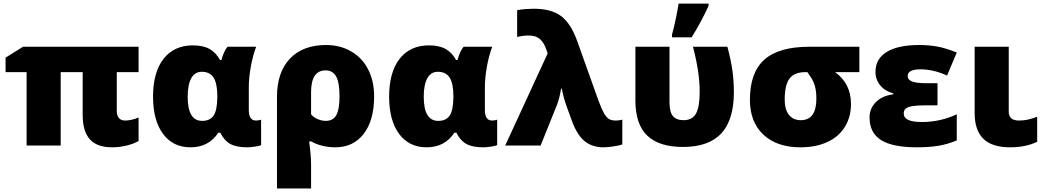

<svg xmlns="http://www.w3.org/2000/svg" viewBox="-20 -815 5847 1075"><path d="M680.2 -140.1Q696.8 -140.1 718 -144.8Q739.3 -149.4 755.9 -157.2V-25.9Q731 -10.3 689.7 -0.2Q648.4 9.8 607.9 9.8Q523.4 9.8 483.2 -34.9Q442.9 -79.6 442.9 -171.9V-411.1H319.8V0H128.9V-411.1H11.2V-492.2L108.9 -553.2H755.9V-411.1H633.8V-192.9Q633.8 -168 646 -154.1Q658.2 -140.1 680.2 -140.1Z M1046.9 9.8Q948.2 9.8 892.6 -65.7Q836.9 -141.1 836.9 -273.9Q836.9 -410.6 895.8 -485.8Q954.6 -561 1060.1 -561Q1116.7 -561 1152.8 -541Q1189 -521 1211.9 -479H1219.7Q1233.9 -530.3 1253.9 -553.2H1414.1Q1395 -502 1384 -440.4Q1373 -378.9 1373 -324.2V-199.2Q1373 -140.1 1413.1 -140.1Q1428.7 -140.1 1441.9 -145V-2.9Q1434.1 2 1407 5.9Q1379.9 9.8 1365.7 9.8Q1302.7 9.8 1268.8 -9.3Q1234.9 -28.3 1213.9 -71.8H1202.1Q1148.4 9.8 1046.9 9.8ZM1111.8 -138.2Q1155.3 -138.2 1175.5 -167.2Q1195.8 -196.3 1196.8 -270V-274.9Q1196.8 -347.7 1175.8 -380.4Q1154.8 -413.1 1109.9 -413.1Q1070.8 -413.1 1050.8 -377Q1030.8 -340.8 1030.8 -272.9Q1030.8 -138.2 1111.8 -138.2Z M2074.7 -275.9Q2074.7 -141.6 2016.6 -65.9Q1958.5 9.8 1856.9 9.8Q1819.8 9.8 1784.2 1Q1748.5 -7.8 1723.6 -22.9H1710.9Q1721.7 54.2 1721.7 106.9V240.2H1530.8V-272.9Q1530.8 -409.7 1603 -486.3Q1675.3 -563 1805.7 -563Q1884.3 -563 1946 -527.3Q2007.8 -491.7 2041.3 -426.3Q2074.7 -360.8 2074.7 -275.9ZM1802.7 -420.9Q1721.7 -420.9 1721.7 -298.8V-174.8Q1736.8 -156.7 1759.8 -147.5Q1782.7 -138.2 1803.7 -138.2Q1845.2 -138.2 1863 -170.4Q1880.9 -202.6 1880.9 -275.9Q1880.9 -352.5 1862.1 -386.7Q1843.3 -420.9 1802.7 -420.9Z M2368.7 9.8Q2270 9.8 2214.4 -65.7Q2158.7 -141.1 2158.7 -273.9Q2158.7 -410.6 2217.5 -485.8Q2276.4 -561 2381.8 -561Q2438.5 -561 2474.6 -541Q2510.7 -521 2533.7 -479H2541.5Q2555.7 -530.3 2575.7 -553.2H2735.8Q2716.8 -502 2705.8 -440.4Q2694.8 -378.9 2694.8 -324.2V-199.2Q2694.8 -140.1 2734.9 -140.1Q2750.5 -140.1 2763.7 -145V-2.9Q2755.9 2 2728.8 5.9Q2701.7 9.8 2687.5 9.8Q2624.5 9.8 2590.6 -9.3Q2556.6 -28.3 2535.6 -71.8H2523.9Q2470.2 9.8 2368.7 9.8ZM2433.6 -138.2Q2477.1 -138.2 2497.3 -167.2Q2517.6 -196.3 2518.6 -270V-274.9Q2518.6 -347.7 2497.6 -380.4Q2476.6 -413.1 2431.6 -413.1Q2392.6 -413.1 2372.6 -377Q2352.5 -340.8 2352.5 -272.9Q2352.5 -138.2 2433.6 -138.2Z M2808.6 0 3046.4 -516.1 3039.6 -536.1Q3025.9 -576.2 3003.2 -596.2Q2980.5 -616.2 2941.4 -616.2Q2908.7 -616.2 2875.5 -607.9V-757.8Q2895 -762.2 2923.3 -764.2Q2951.7 -766.1 2967.8 -766.1Q3066.4 -766.1 3121.1 -725.3Q3175.8 -684.6 3211.4 -585.9L3331.5 -250Q3347.7 -206.1 3360.6 -182.9Q3373.5 -159.7 3387.7 -149.9Q3401.9 -140.1 3427.7 -140.1Q3445.8 -140.1 3464.4 -145V-6.8Q3453.1 -1 3416.7 4.4Q3380.4 9.8 3358.4 9.8Q3297.9 9.8 3255.6 -22.9Q3213.4 -55.7 3184.6 -131.8L3150.4 -225.1Q3132.8 -276.9 3125.5 -318.8H3121.6Q3111.8 -260.7 3097.7 -226.1L3006.8 0Z M3803.7 7.8Q3670.9 7.8 3604.2 -55.4Q3537.6 -118.7 3537.6 -252.9V-553.2H3728.5V-243.2Q3728.5 -187.5 3747.8 -164.8Q3767.1 -142.1 3807.6 -142.1Q3856 -142.1 3876.7 -179Q3897.5 -215.8 3897.5 -301.8Q3897.5 -410.6 3859.9 -553.2H4052.7Q4073.2 -476.1 4081.1 -418.2Q4088.9 -360.4 4088.9 -297.9Q4088.9 -144.5 4018.8 -68.4Q3948.7 7.8 3803.7 7.8ZM3742.7 -622.1Q3752.4 -655.3 3763.7 -709.7Q3774.9 -764.2 3779.3 -794.9H3947.3V-782.2Q3907.2 -694.3 3852.5 -606H3742.7Z M4460.9 9.8Q4330.1 9.8 4254.4 -61Q4178.7 -131.8 4178.7 -255.9Q4178.7 -408.7 4259.5 -481Q4340.3 -553.2 4510.7 -553.2H4791.5V-411.1H4655.8Q4744.6 -346.7 4744.6 -232.9Q4744.6 -160.2 4710.4 -104.7Q4676.3 -49.3 4612.3 -19.8Q4548.3 9.8 4460.9 9.8ZM4373.5 -256.8Q4373.5 -201.7 4397.2 -171.9Q4420.9 -142.1 4462.9 -142.1Q4550.8 -142.1 4550.8 -262.2Q4550.8 -293.5 4546.6 -315.9Q4542.5 -338.4 4533.7 -357.9Q4524.9 -377.4 4500.5 -411.1H4489.7Q4427.7 -411.1 4400.6 -375.2Q4373.5 -339.4 4373.5 -256.8Z M5229 -349.1V-225.1H5156.7Q5112.8 -225.1 5087.9 -220.7Q5063 -216.3 5051.5 -207.3Q5040 -198.2 5040 -179.2Q5040 -131.8 5141.1 -131.8Q5243.2 -131.8 5336.9 -174.8V-28.8Q5283.7 -6.3 5231 1.7Q5178.2 9.8 5112.8 9.8Q4977.5 9.8 4913.1 -30.8Q4848.6 -71.3 4848.6 -157.2Q4848.6 -208 4884.5 -243.7Q4920.4 -279.3 4981.9 -287.1V-292Q4936 -304.2 4908.9 -336.4Q4881.8 -368.7 4881.8 -413.1Q4881.8 -485.4 4944.8 -524.2Q5007.8 -563 5127 -563Q5181.2 -563 5228.8 -554.2Q5276.4 -545.4 5336.9 -521L5282.7 -392.1Q5205.6 -426.8 5134.8 -426.8Q5062 -426.8 5062 -390.1Q5062 -368.2 5086.9 -358.6Q5111.8 -349.1 5168.9 -349.1Z M5627.9 -553.2V-189.9Q5627.9 -140.1 5685.1 -140.1Q5711.9 -140.1 5734.9 -145.3Q5757.8 -150.4 5787.1 -161.1V-21Q5722.2 9.8 5636.2 9.8Q5533.7 9.8 5485.4 -38.3Q5437 -86.4 5437 -181.2V-553.2Z"/></svg>

Font: OpenSansExtrabold
Style: Regular
Weight: 800
Foundry: Ascender Corporation
Version: Version 1.10